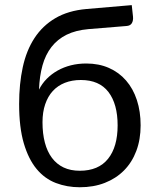

<svg xmlns="http://www.w3.org/2000/svg" viewBox="-20 -742 625 768"><path d="M299 -59Q374 -59 412.2 -106.8Q450.5 -154.5 450.5 -240.5Q450.5 -326 413.8 -374Q377 -422 303.5 -422Q268 -422 239.5 -410.8Q211 -399.5 191.2 -378Q171.5 -356.5 160.8 -325Q150 -293.5 150 -253Q150 -207.5 159.5 -171.5Q169 -135.5 187.8 -110.5Q206.5 -85.5 234.2 -72.2Q262 -59 299 -59ZM333.5 -625.5Q282.5 -621 246.2 -603Q210 -585 186 -554.2Q162 -523.5 150 -480.5Q138 -437.5 136 -383.5Q148 -407.5 167 -426.8Q186 -446 210.5 -459.8Q235 -473.5 263.8 -480.8Q292.5 -488 325 -488Q375.5 -488 415.8 -470.2Q456 -452.5 484.2 -420Q512.5 -387.5 527.5 -341.8Q542.5 -296 542.5 -240.5Q542.5 -184 525.2 -138.2Q508 -92.5 476 -60.2Q444 -28 399.2 -10.5Q354.5 7 299 7Q248 7 203.5 -10Q159 -27 126.5 -66Q94 -105 75.2 -168.8Q56.5 -232.5 56.5 -326Q56.5 -406 71 -473Q85.5 -540 117.8 -589.5Q150 -639 201.2 -669.2Q252.5 -699.5 326 -706L507 -721.5L512 -675.5Q513.5 -660 507.5 -649.5Q501.5 -639 486 -638Z"/></svg>

Font: Lato 2
Style: Regular
Weight: 400
Designer: Lukasz Dziedzic with Adam Twardoch and Botio Nikoltchev
Foundry: tyPoland Lukasz Dziedzic
Version: Version 2.015; 2015-08-06; http://www.latofonts.com/